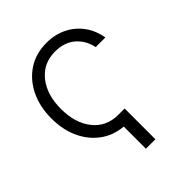

<svg xmlns="http://www.w3.org/2000/svg" viewBox="-194 -636 903 903"><g transform="rotate(-45 257.0 -184.5)"><path d="M311 -47.4V157.2H248V9.8Q184.1 4.4 136 -31Q87.9 -66.4 61 -124.8Q34.2 -183.1 34.2 -257.3Q34.2 -335.4 63.7 -396.2Q93.3 -457 146.2 -491.5Q199.2 -525.9 269 -525.9Q325.7 -525.9 371.1 -503.2Q416.5 -480.5 445.6 -440.2Q474.6 -399.9 482.9 -347.7H418.9Q408.2 -401.4 369.4 -434.8Q330.6 -468.3 269 -468.3Q190.9 -468.3 144.3 -410.2Q97.7 -352.1 97.7 -257.3Q97.7 -163.1 144 -105.2Q190.4 -47.4 269 -47.4Z"/></g></svg>

Font: Inter Display Light
Style: Regular
Weight: 300
Designer: Rasmus Andersson
Foundry: rsms
Version: Version 4.000;git-a52131595